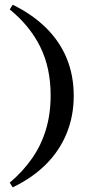

<svg xmlns="http://www.w3.org/2000/svg" viewBox="-20 -651 437 825"><path d="M34.7 154 21.8 133.9Q79 85.5 118.1 29Q157.3 -27.4 177.4 -94.4Q197.6 -161.3 197.6 -241.1Q197.6 -359.7 152.8 -450Q108.1 -540.3 21.8 -610.5L34.7 -630.6Q120.2 -588.7 178.6 -530.6Q237.1 -472.6 266.9 -399.6Q296.8 -326.6 296.8 -239.5Q296.8 -152.4 266.5 -78.2Q236.3 -4 178.2 54.4Q120.2 112.9 34.7 154Z"/></svg>

Font: Playfair
Style: Bold
Weight: 700
Designer: Claus Eggers Sørensen
Foundry: Claus Eggers Sørensen
Version: Version 2.001;gftools[0.9.30]